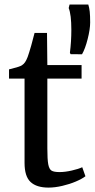

<svg xmlns="http://www.w3.org/2000/svg" viewBox="-20 -842 430 872"><path d="M91.5 -102V-485H21V-527L33.5 -530Q71 -539.5 79.5 -545.5Q88.5 -551.5 94 -559.8Q99.5 -568 105.5 -583Q111.5 -599.5 121.8 -635.2Q132 -671 137 -692.5H193.5L195 -546.5H350.5V-485H195V-168Q195 -117.5 199.2 -95.5Q203.5 -73.5 214.2 -67Q225 -60.5 250.5 -60.5Q275.5 -60.5 306 -67.5Q336.5 -74.5 353.5 -82.5L368 -41.5Q352.5 -29.5 324.2 -17.5Q296 -5.5 262.8 2.2Q229.5 10 200.5 10Q146 10 118.8 -15.5Q91.5 -41 91.5 -102ZM300.5 -596 297.5 -602.5Q304 -653.5 304 -706.5Q304 -776 292 -805.5L296 -821.5H381Q385.5 -807.5 387.5 -789.2Q389.5 -771 389.5 -740Q389.5 -709.5 378.2 -665Q367 -620.5 352.5 -595.5Z"/></svg>

Font: Merriweather 12pt
Style: Regular
Weight: 400
Designer: Eben Sorkin
Foundry: Eben Sorkin
Version: Version 2.100